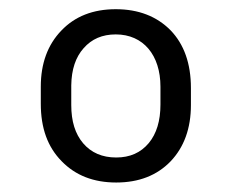

<svg xmlns="http://www.w3.org/2000/svg" viewBox="-20 -733 495 409"><path d="M66.9 -512.2C66.9 -460 81.5 -419.9 111.3 -389.6C140.6 -359.4 179.2 -344.2 227.5 -344.2C275.9 -344.2 314.5 -359.4 343.3 -389.2C372.1 -419.4 386.7 -459.5 386.7 -509.3V-545.4C386.7 -597.7 372.1 -638.7 343.3 -668.5C314 -698.2 274.9 -713.4 226.6 -713.4C178.2 -713.4 139.6 -698.2 110.8 -668C81.5 -637.7 66.9 -597.7 66.9 -548.3ZM131.8 -551.3C132.3 -585 141.1 -611.3 158.2 -630.4C175.3 -649.9 197.8 -659.7 226.6 -659.7C285.2 -659.7 321.8 -615.7 321.8 -548.3V-510.3C321.8 -475.6 313.5 -448.2 296.9 -428.2C279.8 -407.7 256.8 -397.5 227.5 -397.5C197.8 -397.5 174.3 -407.7 157.2 -427.7C140.1 -447.8 131.8 -474.6 131.8 -509.3Z"/></svg>

Font: Shabnam Light
Style: Regular
Weight: 300
Foundry: DejaVu fonts team - Redesigned by Saber Rastikerdar - Based on Vazir font
Version: Version 5.0.1